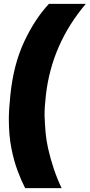

<svg xmlns="http://www.w3.org/2000/svg" viewBox="-20 -860 467 1000"><path d="M301 120H111Q91 81 71.5 29Q52 -23 39 -89.5Q26 -156 26 -240Q26 -288 34 -365Q50 -523 105.5 -642Q161 -761 235 -840H427Q249 -630 219 -364Q212 -304 212 -260Q214 -207 217.5 -169Q221 -131 230 -89Q256 26 301 120Z"/></svg>

Font: Tanohe Sans ExtraBold
Style: Italic
Weight: 800
Designer: Village Type and Design LLC & Cristiano Sobral
Foundry: Cooper Hewitt Smithsonian Design Museum
Version: Version 1.00;September 29, 2021;FontCreator 13.0.0.2655 64-b